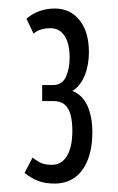

<svg xmlns="http://www.w3.org/2000/svg" viewBox="-20 -795 278 453"><path d="M37.9 -387.1 56.9 -423.3Q63.9 -417.6 70.7 -413.6Q77.5 -409.5 85.2 -407.8Q92.9 -406.1 102.2 -406.1Q125.5 -406.1 138.1 -427.2Q150.7 -448.4 150.7 -486.5Q150.7 -507.9 146.6 -523.6Q142.6 -539.3 133 -547.9Q123.4 -556.6 105.9 -556.6H79.5V-594.3H104.6Q126.8 -594.3 135.6 -613.7Q144.3 -633.1 144.3 -659.7Q144.3 -681.8 138.9 -697Q133.5 -712.1 123.6 -720.3Q113.8 -728.5 99 -728.5Q91 -728.5 83.7 -727.1Q76.5 -725.8 70.3 -722.9Q64.2 -720.1 59.2 -715.7L42.5 -750.6Q55.9 -762.8 73 -768.8Q90.2 -774.9 109.1 -774.9Q146.1 -774.9 168 -747Q189.8 -719.2 189.8 -671.8Q189.8 -641.3 179.7 -616.6Q169.7 -592 150.8 -580.5Q174.8 -571 186.3 -545.3Q197.9 -519.6 197.9 -482.8Q197.9 -445.5 187.2 -418.2Q176.5 -390.9 156.7 -376.4Q136.8 -361.9 108.5 -361.9Q87.1 -361.9 70.8 -367.9Q54.5 -373.9 37.9 -387.1Z"/></svg>

Font: Georama ExtraCondensed Thin
Style: Regular
Weight: 100
Width: 2
Designer: Jean-Baptiste Levee
Foundry: Production Type
Version: Version 1.001